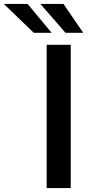

<svg xmlns="http://www.w3.org/2000/svg" viewBox="-148 -949 465 969"><path d="M87.5 0V-723H209V0ZM22.5 -783.5 -128.5 -929H-8.5L112.5 -783.5ZM182.5 -783.5 56 -929H172.5L272 -783.5Z"/></svg>

Font: Public Sans Thin SemiBold
Style: Regular
Weight: 600
Version: Version 2.001